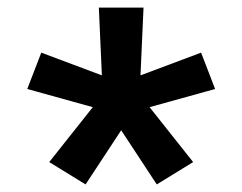

<svg xmlns="http://www.w3.org/2000/svg" viewBox="-20 -783 640 507"><path d="M206 -296 110 -355 225 -500 52 -548 89 -644 249 -584 241 -763H359L351 -584L511 -644L548 -548L375 -500L490 -355L394 -296L300 -439Z"/></svg>

Font: Iosevka Slab Extended
Style: Bold
Weight: 700
Width: 7
Monospace: yes
Designer: Belleve Invis
Foundry: Belleve Invis
Version: Version 11.1.0; ttfautohint (v1.8.3)